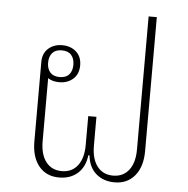

<svg xmlns="http://www.w3.org/2000/svg" viewBox="-52 -755 801 817"><g transform="rotate(5 349.0 -346.0)"><path d="M230 12Q175 12 143.5 -26.5Q112 -65 112 -132V-471Q112 -508 135.5 -529Q159 -550 195 -550Q231 -550 254.5 -529Q278 -508 278 -471Q278 -434 254.5 -413Q231 -392 195 -392Q166 -392 147 -405V-136Q147 -79 171.5 -47.5Q196 -16 239 -16Q282 -16 306.5 -47.5Q331 -79 331 -136V-259H366V-136Q366 -79 390.5 -47.5Q415 -16 458 -16Q501 -16 525.5 -47.5Q550 -79 550 -136V-704H585V-132Q585 -65 553 -26.5Q521 12 467 12Q419 12 387.5 -15.5Q356 -43 351 -93H346Q340 -43 309 -15.5Q278 12 230 12ZM195 -414Q222 -414 235.5 -429.5Q249 -445 249 -471Q249 -497 235.5 -512.5Q222 -528 195 -528Q168 -528 154.5 -512.5Q141 -497 141 -471Q141 -445 154.5 -429.5Q168 -414 195 -414Z"/></g></svg>

Font: IBM Plex Sans Thai Looped ExtraLight
Style: Regular
Weight: 200
Designer: Mike Abbink, Paul van der Laan, Pieter van Rosmalen, Ben Mitchell, Mark Frömberg
Foundry: Bold Monday
Version: Version 1.0